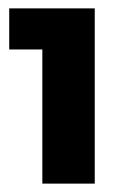

<svg xmlns="http://www.w3.org/2000/svg" viewBox="-20 -798 301 458"><path d="M206 -360H81V-680H2V-778H206Z"/></svg>

Font: Argentum Novus
Style: Bold
Weight: 700
Designer: Julieta Ulanovsky (font) & Cristiano Sobral (main changes)
Foundry: Julieta Ulanovsky (font) & Cristiano Sobral (main changes)
Version: Version 3.00;November 27, 2020;FontCreator 13.0.0.2655 64-bi